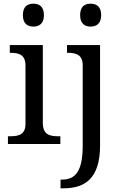

<svg xmlns="http://www.w3.org/2000/svg" viewBox="-20 -780 660 1040"><path d="M161 -636C192 -636 218 -652 218 -698C218 -745 192 -760 161 -760C129 -760 104 -745 104 -698C104 -652 129 -636 161 -636ZM471 -636C502 -636 528 -652 528 -698C528 -745 502 -760 471 -760C439 -760 414 -745 414 -698C414 -652 439 -636 471 -636ZM23 0H307V-42H294C249 -42 212 -51 212 -114V-536H33V-494H36C80 -494 118 -485 118 -426V-109C118 -50 80 -42 36 -42H23ZM308 240H324C440 240 522 187 522 8V-536H343V-494H346C390 -494 428 -485 428 -426V9C428 150 387 193 315 193H308Z"/></svg>

Font: Noto Fangsong KSS Rotated
Style: Regular
Weight: 400
Designer: LIU Zhao, ZHANG Congyu, Kushim JIANG
Foundry: Guyu Beijing Co. Ltd.
Version: Version 1.000;November 16, 2022;FontCreator 11.5.0.2427 64-b